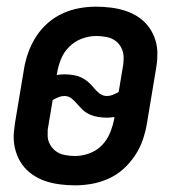

<svg xmlns="http://www.w3.org/2000/svg" viewBox="-20 -548 540 576"><path d="M205 8Q182 8 159 5Q136 2 115.5 -5Q95 -12 77 -24.5Q59 -37 46.5 -54.5Q34 -72 27.5 -93.5Q21 -115 21 -137Q21 -148 22.5 -158Q24 -168 25 -179L52 -341Q56 -366 65 -391Q74 -416 88.5 -438.5Q103 -461 123.5 -479Q144 -497 168.5 -508Q193 -519 218 -523.5Q243 -528 268 -528Q291 -528 314 -525Q337 -522 358 -515Q379 -508 397 -495.5Q415 -483 427.5 -465.5Q440 -448 446.5 -426.5Q453 -405 452 -383V-382Q452 -372 451 -362Q450 -352 448 -341L421 -179Q417 -154 408.5 -129Q400 -104 385 -81.5Q370 -59 350 -41Q330 -23 305.5 -12Q281 -1 255.5 3.5Q230 8 205 8ZM301 -260Q310 -260 318.5 -263.5Q327 -267 336 -272L350 -356Q350 -360 350.5 -365Q351 -370 351 -374Q351 -390 344.5 -403.5Q338 -417 326.5 -425.5Q315 -434 299.5 -437Q284 -440 269 -440Q247 -440 225.5 -432Q204 -424 187.5 -407.5Q171 -391 162.5 -369.5Q154 -348 151 -327L150 -323Q156 -324 162 -324.5Q168 -325 173 -325Q186 -325 199 -323Q212 -321 223 -316Q234 -311 243.5 -303Q253 -295 260.5 -285.5Q268 -276 278 -268Q288 -260 301 -260ZM205 -80Q227 -80 248.5 -88Q270 -96 286 -112.5Q302 -129 310.5 -150.5Q319 -172 323 -193V-197Q317 -196 311.5 -195.5Q306 -195 301 -195Q288 -195 275 -197Q262 -199 250.5 -204Q239 -209 230 -217Q221 -225 213 -234.5Q205 -244 195.5 -252Q186 -260 173 -260Q164 -260 155.5 -256.5Q147 -253 138 -248L124 -164Q123 -160 123 -155Q123 -150 123 -146Q122 -130 129 -116.5Q136 -103 147.5 -94.5Q159 -86 174.5 -83Q190 -80 205 -80Z"/></svg>

Font: Iosevka Term Curly Semibold
Style: Italic
Weight: 600
Italic angle: -9°
Designer: Belleve Invis
Foundry: Belleve Invis
Version: Version 32.3.0